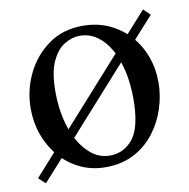

<svg xmlns="http://www.w3.org/2000/svg" viewBox="-64 -542 627 636"><g transform="rotate(-10 250.0 -223.5)"><path d="M465.8 -231.9Q465.8 -189 451.9 -145.3Q438 -101.6 410.4 -65.4Q382.8 -29.3 341.6 -7.3Q300.3 14.6 245.1 14.6Q198.2 14.6 159.2 -4.4Q130.4 -18.1 106.4 -40.5L40.5 32.7L17.6 11.7L85.4 -64Q62.5 -93.3 48.8 -130.4Q33.7 -172.4 33.7 -219.2Q33.7 -279.8 59.8 -334.7Q85.9 -389.6 134.5 -424.8Q183.1 -460 250 -460Q298.3 -460 337.9 -442.4Q368.7 -428.2 392.6 -406.7L457 -478.5L479.5 -457L414.1 -384.3Q437 -356.4 450.2 -321.3Q465.8 -278.8 465.8 -231.9ZM336.9 -361.3Q318.8 -393.1 293 -411.1Q267.1 -429.2 234.9 -429.2Q209.5 -429.2 183.8 -413.8Q158.2 -398.4 141.1 -361.6Q124 -324.7 124 -259.8Q124 -212.9 133.8 -168.5Q136.2 -158.7 138.9 -149.2Q141.6 -139.6 145 -130.4L342.3 -350.6Q341.3 -353.5 339.8 -356.2Q338.4 -358.9 336.9 -361.3ZM374.5 -194.3Q374.5 -242.7 364.7 -287.1Q362.8 -295.4 360.4 -303.2Q357.9 -311 355.5 -318.8L158.7 -99.1L162.6 -92.3Q181.2 -59.6 207.3 -40.3Q233.4 -21 265.6 -21Q314 -21 344.2 -59.8Q374.5 -98.6 374.5 -194.3Z"/></g></svg>

Font: BabelStone Roman
Style: Regular
Weight: 400
Designer: Walt Agee, Victor Gaultney, Peter Martin, Debbi Hosken, Becca Hirsbrunner (SIL); Andrew West (BabelStone)
Foundry: BabelStone
Version: Version 16.000